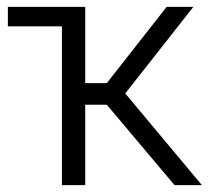

<svg xmlns="http://www.w3.org/2000/svg" viewBox="-20 -541 619 561"><path d="M346 -268 545 -521H467L292 -298H229V-521H3V-464H161V0H229V-235H292L490 0H570Z"/></svg>

Font: FIGSv2-sans-serif
Style: Regular
Weight: 400
Designer: Matt McInerney, Pablo Impallari, Rodrigo Fuenzalida,Mirko Velimirovic
Foundry: Matt McInerney, Pablo Impallari, Rodrigo Fuenzalida
Version: Version 4.021;hotconv 1.0.109;makeotfexe 2.5.65596